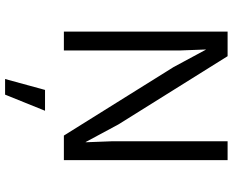

<svg xmlns="http://www.w3.org/2000/svg" viewBox="-102 -598 937 774"><g transform="rotate(90 367.0 -211.5)"><path d="M626 -660V0H527L251 -442L181 -572H180L184 -466V0H108V-660H207L482 -220L553 -88H554L550 -194V-660ZM427 76 362 237H299L343 76Z"/></g></svg>

Font: Work Sans
Style: Regular
Weight: 400
Designer: Wei Huang
Foundry: Wei Huang
Version: Version 1.032;PS 001.032;hotconv 1.0.70;makeotf.lib2.5.58329